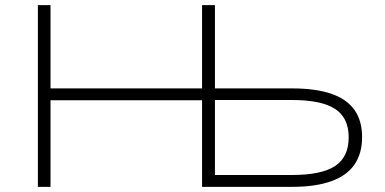

<svg xmlns="http://www.w3.org/2000/svg" viewBox="-20 -725 1495 745"><path d="M127 0V-705H176V-382H764V-705H814V-382H1113Q1204 -382 1264.5 -361.5Q1325 -341 1355 -299Q1385 -257 1385 -193Q1385 -129 1355 -86Q1325 -43 1264.5 -21.5Q1204 0 1113 0H764V-336H176V0ZM814 -46H1112Q1228 -46 1280.5 -81Q1333 -116 1333 -192Q1333 -268 1280 -302.5Q1227 -337 1112 -337H814Z"/></svg>

Font: Nunito Sans 10pt Expanded ExtraLight
Style: Regular
Weight: 250
Width: 7
Designer: Vernon Adams
Foundry: Vernon Adams
Version: Version 3.101;gftools[0.9.27]